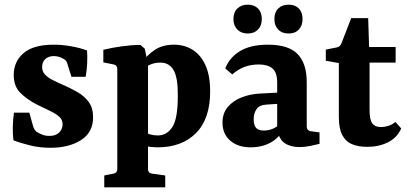

<svg xmlns="http://www.w3.org/2000/svg" viewBox="-20 -625 1748 825"><path d="M38 -22Q34 -51 35 -82Q36 -113 40 -141H106L121 -87Q126 -67 138 -58Q146 -53 160 -47Q174 -41 193 -41Q220 -41 234.5 -56Q249 -71 249 -91Q249 -111 234 -124Q219 -137 194 -149Q169 -161 138 -176Q94 -199 66.5 -227Q39 -255 39 -303Q39 -360 81 -396.5Q123 -433 211 -433Q247 -433 286.5 -426Q326 -419 354 -408Q356 -382 354.5 -352Q353 -322 348 -295H287L271 -346Q268 -357 264.5 -362.5Q261 -368 253 -372Q243 -378 232.5 -381Q222 -384 211 -384Q189 -384 175 -371.5Q161 -359 161 -337Q161 -318 173 -305Q185 -292 204.5 -282Q224 -272 247 -262Q282 -247 312.5 -229.5Q343 -212 361.5 -186.5Q380 -161 380 -121Q380 -56 328 -23Q276 10 197 10Q151 10 110 0Q69 -10 38 -22Z M428 180V129L468 121Q484 118 484 101V-327Q484 -345 469 -348L424 -357V-411Q460 -420 503.5 -426Q547 -432 583 -432L602 -416L616 -349V101Q616 119 633 121L690 129V180ZM658 8Q643 8 625.5 6Q608 4 590 -1L596 -66Q608 -52 624.5 -47.5Q641 -43 658 -43Q697 -43 720.5 -79Q744 -115 744 -212Q745 -289 726.5 -322.5Q708 -356 669 -356Q646 -356 627 -348Q608 -340 600 -331L589 -354Q612 -389 645.5 -411Q679 -433 728 -433Q772 -433 807 -411.5Q842 -390 862.5 -345.5Q883 -301 883 -232Q883 -114 822 -53Q761 8 658 8Z M1057 8Q1002 8 969 -21Q936 -50 936 -98Q936 -138 958.5 -165Q981 -192 1018 -206.5Q1055 -221 1097 -223L1192 -228V-180L1131 -176Q1096 -175 1083 -157Q1070 -139 1070 -113Q1070 -88 1080 -76Q1090 -64 1113 -64Q1136 -64 1156 -73.5Q1176 -83 1189 -99L1199 -71Q1180 -33 1143 -12.5Q1106 8 1057 8ZM948 -331Q966 -378 1011.5 -405.5Q1057 -433 1131 -433Q1220 -433 1259 -392.5Q1298 -352 1298 -272V-83Q1298 -63 1317 -61L1353 -56V-7Q1338 -3 1313.5 2Q1289 7 1267 7Q1229 7 1204 -9.5Q1179 -26 1171 -69V-270Q1171 -314 1150.5 -331Q1130 -348 1092 -348Q1059 -348 1030.5 -337.5Q1002 -327 978 -305ZM1105 -543Q1105 -515 1088.5 -498Q1072 -481 1045 -481Q1017 -481 1000 -498Q983 -515 983 -543Q983 -572 1000 -588.5Q1017 -605 1045 -605Q1072 -605 1088.5 -588.5Q1105 -572 1105 -543ZM1280 -543Q1280 -515 1264 -498Q1248 -481 1220 -481Q1192 -481 1175.5 -498Q1159 -515 1159 -543Q1159 -572 1175.5 -588.5Q1192 -605 1220 -605Q1248 -605 1264 -588.5Q1280 -572 1280 -543Z M1436 -354 1380 -364V-412L1426 -421Q1436 -423 1440 -427.5Q1444 -432 1448 -441L1489 -547H1562L1566 -423H1680V-356H1568V-151Q1568 -110 1580 -94.5Q1592 -79 1617 -79Q1631 -79 1648 -84Q1665 -89 1679 -101L1704 -73Q1686 -33 1647 -13.5Q1608 6 1558 6Q1520 6 1492.5 -5.5Q1465 -17 1450.5 -45Q1436 -73 1436 -122Z"/></svg>

Font: Rasa
Style: Bold
Weight: 700
Designer: Anna Giedrys (Yrsa+Rasa design), David Brezina (Yrsa art-direction, Rasa art-direction, design)
Foundry: Rosetta Type Foundry
Version: Version 2.004